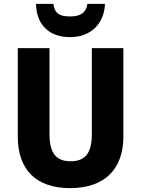

<svg xmlns="http://www.w3.org/2000/svg" viewBox="-20 -963 730 993"><path d="M523 -943H432C425 -891 387 -878 344 -878C293 -878 263 -889 256 -943H166C169 -834 234 -771 343 -771C448 -771 519 -839 523 -943ZM618 -256V-714H455V-270C455 -171 421 -129 345 -129C273 -129 236 -168 236 -269V-714H72V-255C72 -86 167 10 342 10C526 10 618 -93 618 -256Z"/></svg>

Font: Noto Sans Myanmar SemiCondensed ExtraBold
Style: Regular
Weight: 800
Width: 4
Designer: Monotype Design Team
Foundry: Monotype Imaging Inc.
Version: Version 2.107